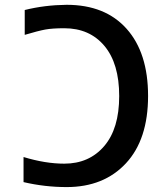

<svg xmlns="http://www.w3.org/2000/svg" viewBox="-20 -761 664 792"><path d="M245.1 -85.9Q347.7 -85.9 409.7 -158.2Q471.7 -230.5 471.7 -364.7Q471.7 -499 410.6 -571.8Q349.6 -644.5 245.1 -644.5Q196.3 -644.5 167 -639.2Q137.7 -633.8 82 -617.2V-719.7Q164.1 -740.2 254.9 -741.2Q414.1 -741.2 502.4 -642.1Q590.8 -543 590.8 -365.2Q590.8 -185.5 499.5 -87.4Q408.2 10.7 254.9 10.7Q165 10.7 77.1 -9.8V-113.3Q167 -85.9 245.1 -85.9Z"/></svg>

Font: Gen Shin Gothic Medium
Style: Regular
Weight: 500
Designer: [Source Han Sans]
Ryoko NISHIZUKA  (kana & ideographs); Paul D. Hunt (Latin, Greek & Cyrillic); Wenlong ZHANG  (bopomofo
Version: Version 1.002.20150607